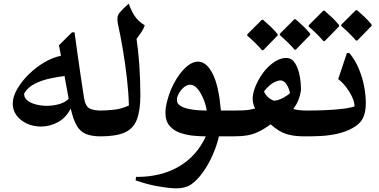

<svg xmlns="http://www.w3.org/2000/svg" viewBox="-20 -750 2082 1056"><path d="M390 -572Q399 -506 406.5 -452Q414 -398 422.5 -341.5Q431 -285 442 -212Q450 -165 472.5 -153.5Q495 -142 535 -142Q555 -142 565.5 -121Q576 -100 576 -74Q576 -46 566 -23Q556 0 535 0Q482 0 450.5 -14Q419 -28 400.5 -61.5Q382 -95 369 -153Q342 -101 297.5 -77.5Q253 -54 206 -54Q163 -54 127.5 -70.5Q92 -87 71 -115.5Q50 -144 50 -180Q50 -218 75 -261Q100 -304 139.5 -342.5Q179 -381 225.5 -408Q272 -435 315 -443Q313 -457 310 -471.5Q307 -486 304 -501L376 -572ZM113 -236Q111 -214 129.5 -198.5Q148 -183 177.5 -175.5Q207 -168 237 -168Q273 -168 306 -177.5Q339 -187 358 -207Q355 -221 352 -237.5Q349 -254 346 -271Q343 -285 340.5 -300Q338 -315 335 -332Q295 -327 251.5 -317.5Q208 -308 170.5 -289Q133 -270 113 -236Z M776 -611Q769 -589 754 -568Q739 -547 731 -536Q740 -478 746 -396Q752 -314 752 -226Q752 -143 733 -93Q714 -43 666.5 -21.5Q619 0 532 0Q499 0 482.5 -22Q466 -44 466 -70Q466 -97 482.5 -119.5Q499 -142 532 -142Q564 -142 606.5 -146.5Q649 -151 689 -170Q687 -242 678 -320Q669 -398 656 -475.5Q643 -553 628 -621Q620 -659 637.5 -680Q655 -701 688 -730Q702 -690 721.5 -661Q741 -632 776 -611Z M1261 -142Q1281 -142 1291 -122Q1301 -102 1301 -71Q1301 -40 1291 -20Q1281 0 1261 0H1184Q1173 50 1149.5 103Q1126 156 1094.5 199.5Q1063 243 1029 266Q996 287 945 286Q900 284 844.5 274Q789 264 726 242L728 223Q864 224 963 166.5Q1062 109 1112 0Q1083 0 1045 -3.5Q1007 -7 971.5 -19Q936 -31 913 -57.5Q890 -84 890 -130Q890 -157 898.5 -191Q907 -225 921 -259Q950 -326 990.5 -368.5Q1031 -411 1069 -411Q1104 -411 1132 -373.5Q1160 -336 1176 -269Q1183 -239 1187.5 -207Q1192 -175 1195 -142ZM1116 -142H1117Q1113 -170 1103.5 -194.5Q1094 -219 1083 -238Q1071 -259 1056.5 -271.5Q1042 -284 1026 -284Q1008 -284 991 -269.5Q974 -255 963.5 -236Q953 -217 953 -201Q953 -181 970 -169.5Q987 -158 1013 -152Q1039 -146 1067 -144Q1095 -142 1116 -142Z M1559 -431Q1587 -429 1604 -400.5Q1621 -372 1628.5 -332Q1636 -292 1635 -253Q1627 -194 1593 -151Q1606 -146 1627.5 -144Q1649 -142 1669 -142Q1689 -142 1699 -120Q1709 -98 1709 -72Q1709 -45 1699 -22.5Q1689 0 1669 0H1654Q1596 0 1554.5 -13Q1513 -26 1469 -66Q1432 -40 1402 -25.5Q1372 -11 1339.5 -5.5Q1307 0 1261 0Q1233 0 1212 -19.5Q1191 -39 1191 -71Q1191 -103 1212 -122.5Q1233 -142 1261 -142Q1297 -142 1317.5 -143Q1338 -144 1352.5 -146.5Q1367 -149 1383 -153Q1367 -185 1370 -216.5Q1373 -248 1388 -282Q1420 -353 1468 -393.5Q1516 -434 1559 -431ZM1575 -238Q1571 -256 1564.5 -271Q1558 -286 1548 -296Q1533 -311 1514 -307Q1485 -300 1462.5 -280Q1440 -260 1432 -246Q1438 -232 1451.5 -218Q1465 -204 1487 -196Q1513 -198 1539.5 -213Q1566 -228 1575 -238ZM1600 -477Q1581 -499 1561 -518.5Q1541 -538 1519 -557V-564L1599 -644H1606Q1627 -626 1647 -607Q1667 -588 1686 -565V-558L1607 -477ZM1421 -474Q1402 -496 1382 -515.5Q1362 -535 1340 -554V-561L1420 -641H1427Q1448 -623 1468 -604Q1488 -585 1507 -562V-555L1428 -474Z M1902 -458Q1934 -419 1954 -370.5Q1974 -322 1983 -273.5Q1992 -225 1992 -184Q1992 -131 1975.5 -99Q1959 -67 1918 -45Q1877 -23 1831.5 -13.5Q1786 -4 1743 -2Q1700 0 1668 0Q1638 0 1618.5 -22.5Q1599 -45 1599 -72Q1599 -98 1618.5 -120Q1638 -142 1668 -142Q1715 -142 1766 -144Q1817 -146 1861 -151Q1905 -156 1930 -165Q1930 -188 1917 -216Q1904 -244 1883.5 -271Q1863 -298 1840 -315L1888 -458ZM1938 -527Q1919 -549 1899 -568.5Q1879 -588 1857 -607V-614L1937 -694H1944Q1965 -676 1985 -657Q2005 -638 2024 -615V-608L1945 -527ZM1759 -524Q1740 -546 1720 -565.5Q1700 -585 1678 -604V-611L1758 -691H1765Q1786 -673 1806 -654Q1826 -635 1845 -612V-605L1766 -524Z"/></svg>

Font: Bona Nova SC
Style: Bold
Weight: 700
Designer: Mateusz Machalski
Foundry: Capitalics
Version: Version 4.001; ttfautohint (v1.8.4.7-5d5b)